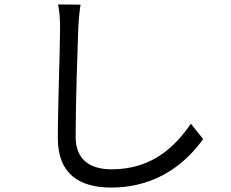

<svg xmlns="http://www.w3.org/2000/svg" viewBox="-20 -797 1040 863"><path d="M241 -777C247 -748 250 -713 250 -677C250 -572 240 -322 240 -175C240 -14 338 46 480 46C698 46 826 -78 893 -172L838 -241C767 -138 664 -36 482 -36C390 -36 320 -74 320 -183C320 -331 328 -565 332 -677C334 -709 337 -744 342 -776Z"/></svg>

Font: Noto Sans CJK TC Regular
Style: Regular
Weight: 400
Designer: Ryoko NISHIZUKA (kana & ideographs); Paul D. Hunt (Latin, Greek & Cyrillic); Wenlong ZHANG (bopomofo); Sandoll Communica
Foundry: Adobe Systems Incorporated
Version: Version 1.001;PS 1.001;hotconv 1.0.78;makeotf.lib2.5.61930